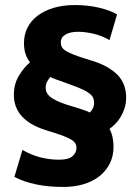

<svg xmlns="http://www.w3.org/2000/svg" viewBox="-20 -670 555 761"><path d="M69 -76Q102 -56 139.5 -46.5Q177 -37 214 -37Q252 -37 267.5 -51Q283 -65 283 -84Q283 -104 263.5 -116Q244 -128 197 -143L162 -154Q35 -194 35 -294Q35 -337 55 -370Q75 -403 99 -423Q75 -453 75 -499Q75 -532 88.5 -559.5Q102 -587 128 -607Q154 -627 191.5 -638.5Q229 -650 277 -650Q326 -650 370.5 -640Q415 -630 444 -613L414 -511Q385 -528 352 -536Q319 -544 289 -544Q258 -544 239.5 -533Q221 -522 221 -502Q221 -492 225 -484Q229 -476 240 -469Q251 -462 269.5 -454.5Q288 -447 317 -438L352 -427Q413 -407 446.5 -372.5Q480 -338 480 -283Q480 -261 474 -242Q468 -223 458.5 -207Q449 -191 437 -179Q425 -167 414 -159Q430 -130 430 -88Q430 -52 415.5 -22.5Q401 7 374.5 28Q348 49 311.5 60Q275 71 231 71Q113 71 37 31ZM353 -261Q353 -273 349.5 -281.5Q346 -290 336.5 -298Q327 -306 310.5 -314Q294 -322 269 -331L217 -350Q208 -353 197 -357Q186 -361 180 -365Q172 -357 166.5 -346Q161 -335 161 -323Q161 -300 180.5 -285Q200 -270 242 -256L294 -240Q305 -236 316 -232.5Q327 -229 336 -224Q353 -241 353 -261Z"/></svg>

Font: Mukta Malar ExtraBold
Style: Regular
Weight: 800
Designer: Aadarsh Rajan, Girish Dalvi, Yashodeep Gholap
Foundry: Ek Type
Version: Version 2.538;PS 1.000;hotconv 16.6.51;makeotf.lib2.5.65220;